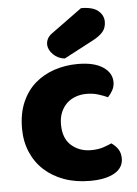

<svg xmlns="http://www.w3.org/2000/svg" viewBox="-54 -786 602 843"><g transform="rotate(-5 247.0 -364.5)"><path d="M326 -367Q301 -367 278.5 -359Q256 -351 239.5 -335.5Q223 -320 213 -297Q203 -274 203 -243Q203 -181 238.5 -150Q274 -119 325 -119Q355 -119 377 -126Q399 -133 416 -141Q436 -127 446 -110.5Q456 -94 456 -71Q456 -30 417 -7.5Q378 15 309 15Q246 15 195 -3.5Q144 -22 107.5 -55.5Q71 -89 51 -136Q31 -183 31 -240Q31 -306 52.5 -355.5Q74 -405 111 -437Q148 -469 196.5 -485Q245 -501 299 -501Q371 -501 410 -475Q449 -449 449 -408Q449 -389 440 -372.5Q431 -356 419 -344Q402 -352 378 -359.5Q354 -367 326 -367ZM335 -744Q387 -744 410.5 -724Q434 -704 434 -676Q434 -650 420 -632.5Q406 -615 374 -598L245 -530Q215 -533 194 -554Q173 -575 173 -599Q173 -611 179 -623Q185 -635 199 -645Z"/></g></svg>

Font: Baloo Bhai
Style: Regular
Weight: 400
Designer: Supriya Tembe, Noopur Datye and Ek Type
Foundry: Ek Type
Version: Version 1.100;PS 1.000;hotconv 1.0.88;makeotf.lib2.5.647800;